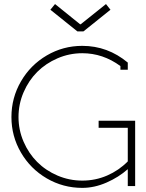

<svg xmlns="http://www.w3.org/2000/svg" viewBox="-20 -913 718 942"><path d="M376 -793.9 500 -893.1 522 -865.2 389.2 -758.8H359.9L227.1 -865.2L250 -893.1L373 -793.9ZM463.9 -286.1V-320.8H643.1V0H606.9V-83Q562.5 -43.5 502.7 -17.3Q442.9 8.8 383.8 8.8Q289.6 8.8 209.5 -37.8Q129.4 -84.5 82.8 -164.6Q36.1 -244.6 36.1 -338.9Q36.1 -433.1 82.8 -513.7Q129.4 -594.2 209.5 -641.1Q289.6 -688 383.8 -688Q508.3 -688 606.9 -606V-570.8H570.8V-588.9Q484.9 -651.9 383.8 -651.9Q320.3 -651.9 262.5 -627Q204.6 -602.1 162.6 -560.1Q120.6 -518.1 95.7 -460.2Q70.8 -402.3 70.8 -338.9Q70.8 -275.4 95.7 -217.8Q120.6 -160.2 162.6 -118.2Q204.6 -76.2 262.5 -51.5Q320.3 -26.9 383.8 -26.9Q448.2 -26.9 505.6 -51.8Q563 -76.7 606.9 -121.1V-286.1Z"/></svg>

Font: Rawengulk
Style: Regular
Weight: 400
Version: Version 0.92